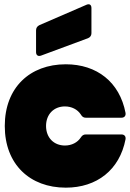

<svg xmlns="http://www.w3.org/2000/svg" viewBox="-20 -857 600 884"><path d="M283 -561C118 -561 2 -454 2 -277C2 -100 118 7 283 7C426 7 531 -75 558 -216C560 -230 552 -238 539 -238H375C364 -238 358 -233 352 -224C337 -201 310 -187 279 -187C228 -187 192 -223 192 -277C192 -331 228 -367 279 -367C310 -367 337 -353 352 -330C358 -320 364 -315 375 -315H539C552 -315 560 -323 558 -337C531 -479 426 -561 283 -561ZM169 -601 385 -681C395 -685 401 -693 401 -704V-820C401 -835 392 -841 378 -835L161 -741C151 -736 146 -728 146 -717V-617C146 -603 155 -596 169 -601Z"/></svg>

Font: Malmofest Black-Rounded
Style: Regular
Weight: 800
Designer: Jonny Pinhorn (Poppins), Kolossal
Version: Version 1.004;Glyphs 3.1.2 (3151)